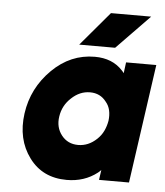

<svg xmlns="http://www.w3.org/2000/svg" viewBox="-52 -746 693 804"><g transform="rotate(5 295.0 -344.0)"><path d="M261 -557H412L551 -700H382ZM463 -500 457 -454Q455 -457 452.5 -460Q450 -463 448 -465Q405 -512 331 -512Q229 -512 152 -436Q73 -358 58 -250Q43 -141 100 -64Q156 12 258 12Q332 12 386 -30Q390 -33 393 -36Q396 -39 399 -42L393 0H519L590 -500ZM324 -362Q367 -362 392 -329Q405 -314 409.5 -294Q414 -274 411 -250Q407 -227 397.5 -207Q388 -187 371 -171Q336 -138 293 -138Q249 -138 223 -171Q197 -204 204 -250Q211 -297 246 -329Q281 -362 324 -362Z"/></g></svg>

Font: Unageo
Style: ExtraBold-Italic
Weight: 800
Designer: Richard Sepsi
Foundry: Richard Sepsi
Version: Version 2.000